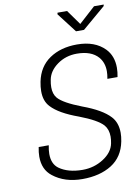

<svg xmlns="http://www.w3.org/2000/svg" viewBox="-99 -976 762 1052"><g transform="rotate(-10 282.0 -450.0)"><path d="M273.5 10.5Q175 10.5 110 -41Q61 -79 61 -151Q61 -175.5 67 -204H123Q117.5 -177 117.5 -156Q117.5 -100.5 153 -74.5Q202.5 -39 283 -39Q347 -39 399.2 -72.5Q451.5 -106 461 -155Q465 -175 465 -192Q465 -232 443.5 -257Q412.5 -292 313 -330Q207.5 -368 164 -415Q133 -447.5 133.5 -503Q133.5 -526.5 139 -554.5Q155.5 -636.5 217.8 -678.8Q280 -721 370.5 -721Q470 -721 525 -664.5Q564.5 -623.5 564.5 -558Q564.5 -533.5 559 -506.5H502.5Q507 -529 507 -548.5Q507 -596 480 -627.5Q441.5 -671.5 361 -671.5Q299.5 -671.5 252.2 -637.5Q205 -603.5 196 -555.5Q191.5 -533 191.5 -514.5Q191.5 -476.5 210.5 -454Q239.5 -420 341 -381Q447 -342 491 -294Q522.5 -260 523 -203.5Q523 -181.5 518 -156Q501.5 -71.5 436.2 -30.5Q371 10.5 273.5 10.5ZM423 -793H378.5L294.5 -902.5L296.5 -911H349.5L408.5 -828.5L499.5 -911H553.5L551.5 -902.5Z"/></g></svg>

Font: Roberto Sans Light
Style: Italic
Weight: 300
Italic angle: -11°
Designer: Google
Version: Version 1.00;June 11, 2020;FontCreator 12.0.0.2522 64-bit; t